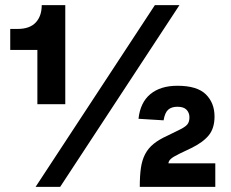

<svg xmlns="http://www.w3.org/2000/svg" viewBox="-20 -730 901 750"><path d="M126 -323V-535H20V-617H49Q96 -617 119.5 -642Q143 -667 143 -710H235V-323ZM119 0 585 -710H681L215 0ZM526 0Q526 -44 530.5 -74.5Q535 -105 547 -128Q559 -151 580 -168Q601 -185 634 -200L679 -222Q702 -233 711 -243Q720 -253 720 -272Q720 -289 709 -301Q698 -313 673 -313Q650 -313 637 -301.5Q624 -290 619 -260L521 -266Q528 -330 567.5 -362.5Q607 -395 673 -395Q750 -395 784 -361.5Q818 -328 818 -275Q818 -229 795.5 -201.5Q773 -174 728 -152L682 -130Q655 -117 646.5 -108.5Q638 -100 638 -92H821V0Z"/></svg>

Font: Geist ExtBd
Style: Regular
Weight: 400
Designer: Basement.studio, Andrés Briganti, Mateo Zaragoza
Foundry: Basement.studio, Vercel, Andrés Briganti, Guido Ferreyra, Mateo Zaragoza
Version: Version 1.401